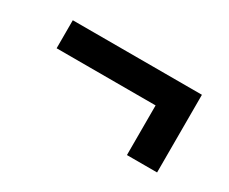

<svg xmlns="http://www.w3.org/2000/svg" viewBox="-55 -515 652 546"><g transform="rotate(30 271.0 -241.5)"><path d="M484 -114H385V-277H60V-369H484Z"/></g></svg>

Font: Montserrat Ace
Style: Bold
Weight: 600
Designer: Julieta Ulanovsky
Foundry: Julieta Ulanovsky
Version: Version 1